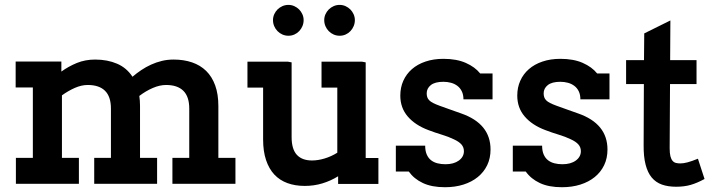

<svg xmlns="http://www.w3.org/2000/svg" viewBox="-20 -762 2963 796"><path d="M694.8 0V-107.4H764.6V-312Q764.6 -361.3 740.2 -385.5Q715.8 -409.7 668.5 -409.7Q642.1 -409.7 613.3 -397.2Q584.5 -384.8 557.6 -364.3Q560.5 -344.2 560.5 -322.3V-107.4H631.3V0H370.6V-107.4H439.9V-312Q439.9 -361.3 415.5 -385.5Q391.1 -409.7 343.8 -409.7Q317.9 -409.7 290.5 -397.7Q263.2 -385.7 236.8 -366.7V-107.4H307.1V0H45.9V-107.4H116.2V-399.4H44.9V-506.8H234.4V-465.3Q264.2 -486.8 298.8 -501Q333.5 -515.1 374.5 -515.1Q425.3 -515.1 465.1 -498Q504.9 -481 529.3 -443.8Q546.4 -458.5 565.7 -471.4Q585 -484.4 606.4 -494.1Q627.9 -503.9 651.1 -509.5Q674.3 -515.1 699.7 -515.1Q741.7 -515.1 776.1 -503.4Q810.5 -491.7 834.7 -468Q858.9 -444.3 872.1 -408Q885.3 -371.6 885.3 -322.3V-107.4H956.1V0Z M1381.8 0.5V-31.2Q1351.1 -12.2 1316.4 -1.7Q1281.7 8.8 1243.2 8.8Q1203.6 8.8 1171.6 -2.9Q1139.6 -14.6 1117.4 -38.3Q1095.2 -62 1083 -98.4Q1070.8 -134.8 1070.8 -184.1V-398.9H1005.9V-506.3H1173.8L1189 -503.4V-193.8Q1189 -143.6 1210.7 -120.1Q1232.4 -96.7 1273.4 -96.7Q1298.3 -96.7 1325.9 -105Q1353.5 -113.3 1378.4 -128.9V-398.9H1313V-506.3H1481L1496.1 -503.4V-106.9H1548.8V0.5ZM1388.2 -613.8Q1375 -613.8 1363.3 -618.9Q1351.6 -624 1342.8 -633.1Q1334 -642.1 1329.1 -653.8Q1324.2 -665.5 1324.2 -678.7Q1324.2 -691.4 1329.3 -702.9Q1334.5 -714.4 1343 -722.9Q1351.6 -731.4 1363.3 -736.6Q1375 -741.7 1388.2 -741.7Q1400.9 -741.7 1412.4 -736.6Q1423.8 -731.4 1432.4 -722.9Q1440.9 -714.4 1446 -702.9Q1451.2 -691.4 1451.2 -678.7Q1451.2 -665.5 1446.3 -653.8Q1441.4 -642.1 1432.9 -633.1Q1424.3 -624 1412.8 -618.9Q1401.4 -613.8 1388.2 -613.8ZM1175.8 -613.8Q1162.6 -613.8 1150.9 -618.9Q1139.2 -624 1130.4 -633.1Q1121.6 -642.1 1116.7 -653.8Q1111.8 -665.5 1111.8 -678.7Q1111.8 -691.4 1116.9 -702.9Q1122.1 -714.4 1130.6 -722.9Q1139.2 -731.4 1150.9 -736.6Q1162.6 -741.7 1175.8 -741.7Q1188.5 -741.7 1200 -736.6Q1211.4 -731.4 1220 -722.9Q1228.5 -714.4 1233.6 -702.9Q1238.8 -691.4 1238.8 -678.7Q1238.8 -665.5 1233.9 -653.8Q1229 -642.1 1220.5 -633.1Q1211.9 -624 1200.4 -618.9Q1189 -613.8 1175.8 -613.8Z M1901.4 -350.1Q1901.4 -369.6 1894.5 -383.5Q1887.7 -397.5 1876 -406.2Q1864.3 -415 1849.4 -418.9Q1834.5 -422.9 1818.4 -422.9Q1783.2 -422.9 1766.1 -409.2Q1749 -395.5 1749 -375Q1749 -366.7 1751.2 -359.6Q1753.4 -352.5 1759.3 -346.4Q1765.1 -340.3 1775.6 -335Q1786.1 -329.6 1802.2 -323.7Q1824.7 -315.4 1847.2 -307.6Q1869.6 -299.8 1892.6 -291.5Q2013.7 -249 2013.7 -142.1Q2013.7 -106 1999.8 -77.1Q1985.8 -48.3 1960.9 -28.1Q1936 -7.8 1901.4 3.2Q1866.7 14.2 1824.7 14.2Q1770 14.2 1733.2 -3.2Q1696.3 -20.5 1674.8 -50.8H1621.1V-158.2H1742.7Q1742.7 -136.2 1749.3 -121.3Q1755.9 -106.4 1767.1 -97.7Q1778.3 -88.9 1793.7 -85Q1809.1 -81.1 1826.7 -81.1Q1861.3 -81.1 1882.3 -96.4Q1903.3 -111.8 1903.3 -135.3Q1903.3 -151.4 1893.1 -163.1Q1882.8 -174.8 1861.3 -184.6Q1839.4 -195.3 1811.8 -203.6Q1784.2 -211.9 1755.9 -222.7Q1701.2 -243.2 1670.4 -279.1Q1639.6 -314.9 1639.6 -365.7Q1639.6 -399.4 1652.1 -427.2Q1664.6 -455.1 1687.7 -475.3Q1710.9 -495.6 1744.1 -506.8Q1777.3 -518.1 1818.4 -518.1Q1873 -518.1 1911.1 -501.2Q1949.2 -484.4 1970.7 -457.5H2022V-350.1Z M2386.2 -350.1Q2386.2 -369.6 2379.4 -383.5Q2372.6 -397.5 2360.8 -406.2Q2349.1 -415 2334.2 -418.9Q2319.3 -422.9 2303.2 -422.9Q2268.1 -422.9 2251 -409.2Q2233.9 -395.5 2233.9 -375Q2233.9 -366.7 2236.1 -359.6Q2238.3 -352.5 2244.1 -346.4Q2250 -340.3 2260.5 -335Q2271 -329.6 2287.1 -323.7Q2309.6 -315.4 2332 -307.6Q2354.5 -299.8 2377.4 -291.5Q2498.5 -249 2498.5 -142.1Q2498.5 -106 2484.6 -77.1Q2470.7 -48.3 2445.8 -28.1Q2420.9 -7.8 2386.2 3.2Q2351.6 14.2 2309.6 14.2Q2254.9 14.2 2218 -3.2Q2181.2 -20.5 2159.7 -50.8H2106V-158.2H2227.5Q2227.5 -136.2 2234.1 -121.3Q2240.7 -106.4 2252 -97.7Q2263.2 -88.9 2278.6 -85Q2293.9 -81.1 2311.5 -81.1Q2346.2 -81.1 2367.2 -96.4Q2388.2 -111.8 2388.2 -135.3Q2388.2 -151.4 2377.9 -163.1Q2367.7 -174.8 2346.2 -184.6Q2324.2 -195.3 2296.6 -203.6Q2269 -211.9 2240.7 -222.7Q2186 -243.2 2155.3 -279.1Q2124.5 -314.9 2124.5 -365.7Q2124.5 -399.4 2137 -427.2Q2149.4 -455.1 2172.6 -475.3Q2195.8 -495.6 2229 -506.8Q2262.2 -518.1 2303.2 -518.1Q2357.9 -518.1 2396 -501.2Q2434.1 -484.4 2455.6 -457.5H2506.8V-350.1Z M2783.2 12.2Q2749.5 12.2 2724.1 3.2Q2698.7 -5.9 2681.9 -26.1Q2665 -46.4 2656.5 -79.6Q2647.9 -112.8 2648.4 -161.1L2649.4 -413.6H2575.7V-512.7H2649.9L2650.9 -623.5L2759.3 -677.2L2758.3 -512.7H2867.7V-413.6H2757.8L2756.3 -147.9Q2756.3 -126.5 2759.5 -114Q2762.7 -101.6 2768.6 -95Q2774.4 -88.4 2782.7 -86.4Q2791 -84.5 2800.8 -84.5Q2813.5 -84.5 2830.3 -88.9Q2847.2 -93.3 2873.5 -104L2900.9 -20Q2870.6 -3.4 2843.8 4.4Q2816.9 12.2 2783.2 12.2Z"/></svg>

Font: Twentytwelve Slab
Style: TwentytwelveSlab
Weight: 700
Designer: Domenico Catapano
Version: Version 1.00 2012